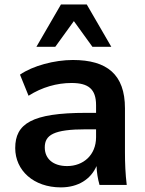

<svg xmlns="http://www.w3.org/2000/svg" viewBox="-20 -813 638 844"><path d="M247.6 10.7C323.7 10.7 379.4 -25.4 404.3 -83C405.3 -55.7 409.7 -27.3 417.5 0H537.1C531.2 -47.9 529.3 -96.2 529.3 -143.6V-336.9C529.3 -485.8 450.2 -549.3 300.3 -549.3C219.7 -549.3 124 -523.9 67.9 -484.9L105.5 -392.1C164.6 -429.7 230 -448.2 294.4 -448.2C368.7 -448.2 402.3 -421.4 402.3 -350.6V-316.9H357.9C119.6 -316.9 46.9 -269 46.9 -162.1C46.9 -64 127.4 10.7 247.6 10.7ZM223.1 -607.4 304.7 -720.2 386.2 -607.4H469.2L361.3 -793.5H248L140.1 -607.4ZM274.9 -83C213.4 -83 176.8 -115.2 176.8 -165C176.8 -219.7 215.8 -244.6 358.9 -244.6H402.3V-210C402.3 -131.3 346.2 -83 274.9 -83Z"/></svg>

Font: Winston SemiBold
Style: Regular
Weight: 600
Designer: Vernon Adams, Kim Jin-seong, David Berlow, Cristiano Sobral
Foundry: The Winston Project Authors
Version: Version 3.004